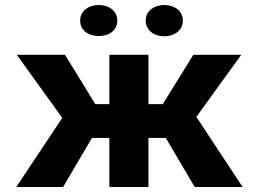

<svg xmlns="http://www.w3.org/2000/svg" viewBox="-20 -747 1039 767"><path d="M642.3 -196 757.8 0H949.2L764.4 -280L943.7 -528H752.3L630.2 -331H573V-528H416.8V-331H360.7L239.7 -528H47.2L228.7 -276L45 0H232L347.5 -196H416.8V0H573V-196ZM375 -603C417.2 -603 448.7 -627 448.7 -665C448.7 -702.1 416.5 -727 375 -727C333.2 -727 300.2 -702.6 300.2 -665C300.2 -626.4 332 -603 375 -603ZM636.8 -602C678.4 -602 710.5 -627.4 710.5 -665C710.5 -702.1 678.3 -727 636.8 -727C595 -727 562 -702.6 562 -665C562 -626.8 594.4 -602 636.8 -602Z"/></svg>

Font: Asimov
Style: Wid
Weight: 500
Designer: Google
Version: Version 2.000980; 2014